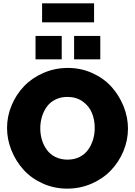

<svg xmlns="http://www.w3.org/2000/svg" viewBox="-20 -1119 805 1145"><path d="M231 -985.8V-1099.1H541V-985.8ZM191.9 -765.1V-904.8H348.1V-765.1ZM421.9 -765.1V-904.8H578.1V-765.1ZM22 -356Q22 -425.8 49.3 -491Q76.7 -556.2 124 -605.5Q171.4 -654.8 239.5 -684.3Q307.6 -713.9 384.8 -713.9Q462.9 -713.9 531.2 -682.9Q599.6 -651.9 645.3 -600.8Q690.9 -549.8 717 -484.9Q743.2 -419.9 743.2 -352.1Q743.2 -282.7 716.1 -217.8Q689 -152.8 641.8 -103.3Q594.7 -53.7 526.4 -23.9Q458 5.9 380.9 5.9Q302.7 5.9 234.6 -24.9Q166.5 -55.7 120.6 -106.4Q74.7 -157.2 48.3 -222.4Q22 -287.6 22 -356ZM382.8 -167Q423.3 -167 455.3 -183.3Q487.3 -199.7 506.3 -227.1Q525.4 -254.4 535.2 -287.1Q544.9 -319.8 544.9 -356Q544.9 -405.8 527.6 -446.8Q510.3 -487.8 472.4 -514.4Q434.6 -541 381.8 -541Q341.3 -541 309.6 -524.9Q277.8 -508.8 258.8 -481.9Q239.7 -455.1 230 -422.4Q220.2 -389.6 220.2 -354Q220.2 -317.4 230.2 -284.4Q240.2 -251.5 259.8 -224.9Q279.3 -198.2 311 -182.6Q342.8 -167 382.8 -167Z"/></svg>

Font: Rawline Black
Style: Regular
Weight: 900
Designer: Matt McInerney, Pablo Impallari, Rodrigo Fuenzalida
Foundry: Matt McInerney, Pablo Impallari, Rodrigo Fuenzalida
Version: Version 4.020;PS 004.020;hotconv 1.0.88;makeotf.lib2.5.64775